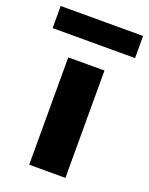

<svg xmlns="http://www.w3.org/2000/svg" viewBox="-160 -763 645 832"><g transform="rotate(20 163.0 -346.5)"><path d="M353 -591H-27V-693H353ZM247 0H80V-495H247Z"/></g></svg>

Font: Exo 2 Expanded
Style: Bold
Weight: 700
Width: 7
Designer: Natanael Gama
Version: Version 1.001;PS 001.001;hotconv 1.0.70;makeotf.lib2.5.58329